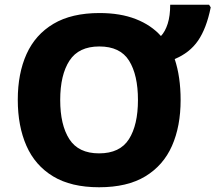

<svg xmlns="http://www.w3.org/2000/svg" viewBox="-20 -780 909 810"><path d="M742 -358Q742 -247 705.5 -164.5Q669 -82 593 -36Q517 10 398 10Q280 10 204 -36Q128 -82 91.5 -165Q55 -248 55 -359Q55 -470 92 -552Q129 -634 205.5 -679.5Q282 -725 400 -725Q488 -725 553 -699.5Q618 -674 659 -628Q677 -647 687.5 -680Q698 -713 698 -760H862L869 -749Q851 -660 815.5 -608.5Q780 -557 717 -531Q742 -456 742 -358ZM234 -358Q234 -253 272.5 -193Q311 -133 398 -133Q486 -133 524 -193Q562 -253 562 -358Q562 -464 524.5 -524Q487 -584 399 -584Q312 -584 273 -524Q234 -464 234 -358Z"/></svg>

Font: Noto Sans ExtraBold
Style: Regular
Weight: 800
Designer: Monotype Design Team
Foundry: Monotype Imaging Inc.
Version: Version 2.007